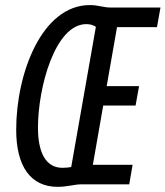

<svg xmlns="http://www.w3.org/2000/svg" viewBox="-20 -723 649 753"><path d="M206.5 9.8C243.2 9.8 273.4 0 296.4 0H486.8L500 -76.7H344.2L384.8 -309.1H511.7L525.4 -385.3H398.4L439 -616.7H595.7L609.4 -693.4H415C384.8 -693.4 366.2 -703.1 332.5 -703.1C144 -703.1 43.5 -435.1 43.5 -214.4C43.5 -70.3 100.1 9.8 206.5 9.8ZM224.6 -64.9C162.1 -64.9 128.9 -120.6 128.9 -222.2C128.9 -379.9 195.8 -628.4 318.8 -628.4C333.5 -628.4 346.7 -624.5 356 -617.7L259.3 -67.9C249.5 -65.9 236.8 -64.9 224.6 -64.9Z"/></svg>

Font: Cascadia Code SemiLight
Style: Italic
Weight: 350
Italic angle: -10°
Monospace: yes
Designer: Aaron Bell
Foundry: Saja Typeworks
Version: Version 2404.023